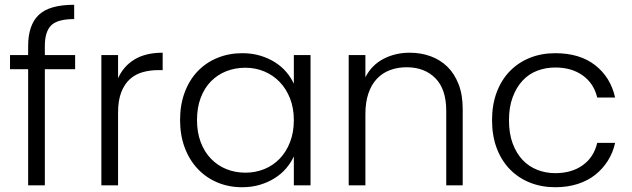

<svg xmlns="http://www.w3.org/2000/svg" viewBox="-20 -777 2648 805"><path d="M98 -487H22V-546H98V-584Q98 -672 142.5 -714.5Q187 -757 291 -757V-697Q221 -697 194.5 -670.5Q168 -644 168 -584V-546H295V-487H168V0H98Z M475 0H405V-546H475V-449Q498 -500 544.5 -528Q591 -556 662 -556V-483H643Q609 -483 578.5 -474.5Q548 -466 525 -445.5Q502 -425 488.5 -390.5Q475 -356 475 -305Z M735 -274Q735 -338 754.5 -390Q774 -442 809 -478.5Q844 -515 892 -534.5Q940 -554 996 -554Q1037 -554 1071.5 -543.5Q1106 -533 1133.5 -515.5Q1161 -498 1180.5 -475Q1200 -452 1212 -426V-546H1282V0H1212V-121Q1200 -95 1180 -71.5Q1160 -48 1132.5 -30.5Q1105 -13 1070.5 -2.5Q1036 8 995 8Q939 8 891.5 -12Q844 -32 809 -69Q774 -106 754.5 -158Q735 -210 735 -274ZM1212 -273Q1212 -324 1196 -364.5Q1180 -405 1152.5 -433.5Q1125 -462 1088 -477.5Q1051 -493 1009 -493Q966 -493 929 -478.5Q892 -464 864.5 -436Q837 -408 821.5 -367Q806 -326 806 -274Q806 -222 821.5 -181Q837 -140 864.5 -111.5Q892 -83 929 -68Q966 -53 1009 -53Q1051 -53 1088 -68Q1125 -83 1152.5 -111.5Q1180 -140 1196 -181Q1212 -222 1212 -273Z M1851 -312Q1851 -403 1805.5 -449Q1760 -495 1685 -495Q1647 -495 1615 -483Q1583 -471 1560 -446.5Q1537 -422 1524.5 -385Q1512 -348 1512 -298V0H1442V-546H1512V-453Q1538 -504 1587.5 -530Q1637 -556 1698 -556Q1744 -556 1784.5 -541.5Q1825 -527 1855 -498Q1885 -469 1902.5 -424.5Q1920 -380 1920 -320V0H1851Z M2043 -273Q2043 -338 2062.5 -390Q2082 -442 2117.5 -478.5Q2153 -515 2201.5 -534.5Q2250 -554 2308 -554Q2411 -554 2475.5 -503.5Q2540 -453 2559 -368H2484Q2470 -427 2423.5 -460.5Q2377 -494 2308 -494Q2268 -494 2232.5 -480.5Q2197 -467 2171 -439Q2145 -411 2129.5 -369.5Q2114 -328 2114 -273Q2114 -217 2129.5 -175.5Q2145 -134 2171 -106.5Q2197 -79 2232.5 -65Q2268 -51 2308 -51Q2377 -51 2423.5 -84.5Q2470 -118 2484 -178H2559Q2550 -137 2528.5 -103Q2507 -69 2475.5 -44Q2444 -19 2401.5 -5.5Q2359 8 2308 8Q2250 8 2201.5 -11.5Q2153 -31 2117.5 -67.5Q2082 -104 2062.5 -156Q2043 -208 2043 -273Z"/></svg>

Font: SVN-Poppins Light
Style: Regular
Weight: 300
Designer: Ninad Kale (Devanagari), Jonny Pinhorn (Latin)
Foundry: Indian Type Foundry
Version: Version 3.002 2017; ttfautohint (v1.8.3)